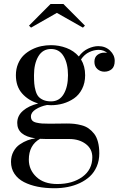

<svg xmlns="http://www.w3.org/2000/svg" viewBox="-20 -700 635 979"><path d="M270 -634.3 138.2 -559.1 127.9 -569.3 237.8 -679.7H303.2L413.1 -569.3L402.8 -559.1ZM67.9 -73.2Q67.9 -109.9 97.2 -135.3Q126.5 -160.6 174.8 -172.4Q124.5 -187.5 92.8 -223.4Q61 -259.3 61 -316.4Q61 -348.1 72 -374.5Q83 -400.9 100.8 -418.2Q118.7 -435.5 142.3 -447.5Q166 -459.5 190.4 -464.6Q214.8 -469.7 240.2 -469.7Q281.2 -469.7 319.1 -455.3Q356.9 -440.9 381.8 -412.1Q401.9 -439.5 429.2 -452.1Q456.5 -464.8 481.4 -464.8Q517.1 -464.8 541 -442.1Q564.9 -419.4 564.9 -389.6Q564.9 -360.4 549.6 -347.4Q534.2 -334.5 512.2 -334.5Q491.7 -334.5 476.6 -347.9Q461.4 -361.3 461.4 -384.8Q461.4 -408.2 476.6 -419.9Q491.7 -431.6 512.2 -431.6Q520.5 -431.6 526.9 -429.7Q509.3 -445.8 482.9 -445.8Q459.5 -445.8 435.1 -434.3Q410.6 -422.9 393.1 -397Q414.1 -362.8 414.1 -316.4Q414.1 -276.9 398.4 -246.3Q382.8 -215.8 357.2 -198.2Q331.5 -180.7 301.8 -172.1Q272 -163.6 240.2 -163.6Q226.6 -163.6 219.7 -164.6Q187 -158.2 162.4 -142.6Q137.7 -127 137.7 -106Q137.7 -93.3 144.3 -85.7Q150.9 -78.1 165.5 -74.7Q180.2 -71.3 194.3 -70.3Q208.5 -69.3 232.9 -69.3Q251.5 -69.3 279.5 -69.8Q307.6 -70.3 320.8 -70.3Q341.8 -70.3 359.4 -68.4Q377 -66.4 397 -61Q417 -55.7 432.1 -44.9Q447.3 -34.2 460 -18.1Q472.7 -2 479.5 23.7Q486.3 49.3 486.3 82Q486.3 118.7 473.4 148.7Q460.4 178.7 438.7 199Q417 219.2 387.5 233.2Q357.9 247.1 325.4 253.4Q293 259.8 257.8 259.8Q211.4 259.8 172.1 252Q132.8 244.1 102.1 228.3Q71.3 212.4 53.7 186Q36.1 159.7 36.1 125Q36.1 96.2 48.6 73Q61 49.8 80.8 36.4Q100.6 22.9 120.6 15.4Q140.6 7.8 160.6 5.4Q67.9 -7.8 67.9 -73.2ZM153.3 -316.4Q153.3 -291 154.8 -273.7Q156.2 -256.3 161.4 -237.8Q166.5 -219.2 175.5 -208.3Q184.6 -197.3 200.9 -190.2Q217.3 -183.1 240.2 -183.1Q282.7 -183.1 304.7 -220.2Q326.7 -257.3 326.7 -316.4Q326.7 -375.5 304.7 -412.8Q282.7 -450.2 240.2 -450.2Q197.8 -450.2 175.5 -412.6Q153.3 -375 153.3 -316.4ZM127 114.3Q127 165.5 165.3 201.9Q203.6 238.3 272 238.3Q349.6 238.3 400.1 201.7Q450.7 165 450.7 101.6Q450.7 59.1 417 33.9Q383.3 8.8 333 8.8H216.3Q203.6 8.8 184.1 7.8Q127 40 127 114.3Z"/></svg>

Font: Bodoni* 11pt
Style: Regular
Weight: 400
Version: Version 2.3